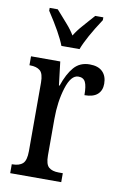

<svg xmlns="http://www.w3.org/2000/svg" viewBox="-87 -817 557 867"><g transform="rotate(10 191.5 -383.0)"><path d="M23 -41H26Q57 -41 73 -55.5Q89 -70 89 -113V-427Q89 -468 73 -481.5Q57 -495 27 -495H24V-536H158L171 -428H174Q193 -484 220 -515Q247 -546 292 -546Q331 -546 351 -526Q371 -506 371 -471Q371 -440 351.5 -422.5Q332 -405 292 -405Q292 -447 283 -465Q274 -483 251 -483Q217 -483 197 -419Q177 -355 177 -276V-108Q177 -68 192.5 -54.5Q208 -41 238 -41H257V0H23ZM69 -753V-766H106L130 -739Q133 -735 155 -710.5Q177 -686 192 -661Q207 -686 229 -710.5Q251 -735 254 -739L278 -766H315V-753Q255 -662 234 -606H151Q131 -659 69 -753Z"/></g></svg>

Font: Noto Serif Cond
Style: Regular
Weight: 400
Width: 3
Designer: Monotype Design Team
Foundry: Monotype Imaging Inc.
Version: Version 1.001